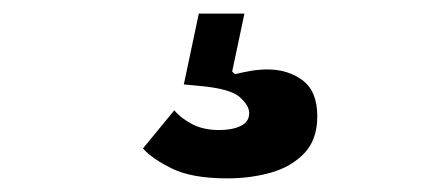

<svg xmlns="http://www.w3.org/2000/svg" viewBox="-20 -50 640 282"><path d="M314 212Q262 212 232.5 197.5Q203 183 190 168L236 112Q246 124 262.5 132.5Q279 141 302 141Q321 141 333.5 135Q346 129 346 116Q346 105 332 92.5Q318 80 271 76L250 74L272 -30H339L321 55L325 59Q337 56 349 54Q361 52 373 52Q403 52 424.5 68Q446 84 446 121Q446 155 427 175Q408 195 378 203.5Q348 212 314 212Z"/></svg>

Font: IBM Plex Sans
Style: Bold
Weight: 700
Designer: Mike Abbink, Paul van der Laan, Pieter van Rosmalen
Foundry: Bold Monday
Version: Version 3.201